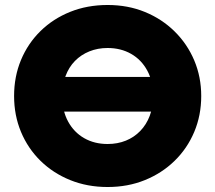

<svg xmlns="http://www.w3.org/2000/svg" viewBox="-20 -735 863 770"><path d="M165.5 -287.5V-426.5H667.5V-287.5ZM411.5 15Q330 15 261.5 -12.8Q193 -40.5 142.5 -90Q92 -139.5 64.2 -206Q36.5 -272.5 36.5 -350Q36.5 -428 64.2 -494.5Q92 -561 142.5 -610.5Q193 -660 261.5 -687.5Q330 -715 411.5 -715Q493 -715 561.2 -687Q629.5 -659 680.2 -609Q731 -559 759 -492.8Q787 -426.5 787 -350Q787 -272.5 759 -206Q731 -139.5 680.2 -90Q629.5 -40.5 561.2 -12.8Q493 15 411.5 15ZM411.5 -157.5Q451.5 -157.5 484.8 -171Q518 -184.5 542.5 -209.8Q567 -235 580.5 -270.5Q594 -306 594 -350Q594 -409 570.5 -452.2Q547 -495.5 505.8 -519Q464.5 -542.5 411.5 -542.5Q372 -542.5 338.5 -529Q305 -515.5 280.5 -490.5Q256 -465.5 242.8 -429.8Q229.5 -394 229.5 -350Q229.5 -291 253 -247.8Q276.5 -204.5 317.5 -181Q358.5 -157.5 411.5 -157.5Z"/></svg>

Font: Geologica Cursive ExtraBold
Style: Regular
Weight: 800
Designer: Sindre Bremnes, Frode Helland
Foundry: Monokrom Skriftforlag AS
Version: Version 1.010;gftools[0.9.28]